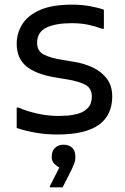

<svg xmlns="http://www.w3.org/2000/svg" viewBox="-20 -572 540 828"><path d="M52 -108H60Q96 -92 141.5 -82Q187 -72 232 -72Q246 -72 269.5 -73.5Q293 -75 317.5 -82Q342 -89 359 -106.5Q376 -124 376 -156Q376 -192 347 -207Q318 -222 267 -230L219 -238Q134 -252 93 -286.5Q52 -321 52 -384Q52 -428 75.5 -466.5Q99 -505 151.5 -528.5Q204 -552 292 -552Q331 -552 367.5 -545.5Q404 -539 428 -530V-448H420Q387 -460 357 -466Q327 -472 288 -472Q219 -472 179.5 -452.5Q140 -433 140 -387Q140 -352 168.5 -337Q197 -322 248 -314L296 -306Q342 -299 380 -281Q418 -263 441 -232.5Q464 -202 464 -156Q464 -75 406 -33.5Q348 8 228 8Q177 8 132.5 0Q88 -8 52 -20ZM236 150Q226 146 214.5 134.5Q203 123 203 104Q203 79 217.5 65.5Q232 52 254 52Q276 52 290.5 64.5Q305 77 305 104Q305 122 299 136Q293 150 289 159L250 236H195V231Z"/></svg>

Font: Kufam
Style: Regular
Weight: 400
Designer: Wael Morcos, Artur Schmal
Foundry: Original Type
Version: Version 1.301; ttfautohint (v1.8.3)